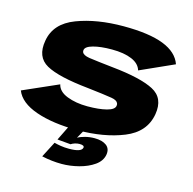

<svg xmlns="http://www.w3.org/2000/svg" viewBox="-114 -711 1032 1026"><g transform="rotate(15 402.0 -198.0)"><path d="M349 5Q214 5 121 -27.2Q28 -59.5 3.5 -122L198.5 -208Q207 -170 255.8 -151Q304.5 -132 368.5 -132Q432.5 -132 474.2 -142.8Q516 -153.5 519 -175Q520.5 -183.5 517.5 -189.5Q511 -204.5 481.5 -209.5Q439 -216.5 347 -227Q180 -244 112.2 -281.8Q44.5 -319.5 61 -412.5Q77.5 -511.5 187.8 -553.5Q298 -595.5 446 -595.5Q587.5 -595.5 667 -564.5Q746.5 -533.5 768 -471.5L581 -387.5Q571 -423 528 -441.2Q485 -459.5 417.5 -459.5Q355 -459.5 314.2 -448.2Q273.5 -437 271 -417Q270 -411 272 -406Q278 -390 312.5 -384.5Q358 -378 446 -368.5Q603 -352.5 674.8 -315.2Q746.5 -278 731 -185.5Q713.5 -82.5 605.2 -38.8Q497 5 349 5ZM315 201Q261 201 205 188.5L250 101.5Q264.5 105.5 285.8 109Q307 112.5 332 112.5Q401 112.5 406 87Q408.5 73 380.5 73Q367.5 73 354.2 77.5Q341 82 334.5 87L260.5 80.5L300 0H383.5L358.5 44.5Q375 35 399.5 28.8Q424 22.5 450.5 22.5Q493.5 22.5 516.8 40.2Q540 58 534 92Q527.5 127.5 493 151.8Q458.5 176 410.2 188.5Q362 201 315 201Z"/></g></svg>

Font: Anybody ExtraExpanded ExtraBold
Style: Italic
Weight: 800
Width: 8
Italic angle: -10°
Designer: Tyler Finck
Foundry: Etcetera Type Company
Version: Version 1.010; ttfautohint (v1.8.3) -l 8 -r 50 -G 200 -x 14 